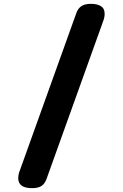

<svg xmlns="http://www.w3.org/2000/svg" viewBox="-20 -850 640 1000"><path d="M84 36 378 -783Q386 -806 404 -818Q422 -830 454 -830Q486 -830 505.5 -818Q525 -806 525 -778Q525 -769 523 -759Q521 -749 516 -736L222 83Q212 109 194.5 119.5Q177 130 147 130Q111 130 93 117Q75 104 75 78Q75 69 77 58.5Q79 48 84 36Z"/></svg>

Font: Maple Mono NL ExtraBold
Style: Regular
Weight: 800
Monospace: yes
Designer: subframe7536
Version: Version 7.000